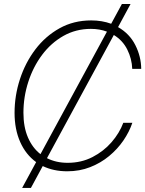

<svg xmlns="http://www.w3.org/2000/svg" viewBox="-20 -839 721 952"><path d="M89.8 92.8 159.2 -35.2Q107.9 -72.3 80.1 -135Q52.2 -197.8 52.2 -279.3Q52.2 -364.7 78.9 -446.5Q105.5 -528.3 155.3 -594Q205.1 -659.7 275.1 -698.7Q345.2 -737.8 432.1 -737.8Q485.8 -737.8 531.2 -721.2L584.5 -819.3H627.4L565.4 -704.6Q622.6 -671.9 651.1 -615.2Q679.7 -558.6 680.2 -497.6H635.7Q633.8 -547.9 611.1 -593.3Q588.4 -638.7 544.4 -665.5L212.9 -54.7Q258.3 -31.7 315.4 -31.7Q383.3 -31.7 438.7 -60.3Q494.1 -88.9 533.2 -134Q572.3 -179.2 591.3 -230H636.2Q621.1 -185.1 591.8 -142.3Q562.5 -99.6 521 -65.2Q479.5 -30.8 427.2 -10.3Q375 10.3 313.5 10.3Q245.6 10.3 191.9 -15.6L133.3 92.8ZM180.7 -74.7 510.3 -682.1Q474.1 -695.8 430.7 -695.8Q356 -695.8 294.4 -660.9Q232.9 -626 188.7 -566.9Q144.5 -507.8 120.4 -433.3Q96.2 -358.9 96.2 -279.8Q96.2 -209 118.7 -157.2Q141.1 -105.5 180.7 -74.7Z"/></svg>

Font: Inter Display ExtraLight
Style: Italic
Weight: 200
Italic angle: -9.39999°
Designer: Rasmus Andersson
Foundry: rsms
Version: Version 4.000;git-a52131595